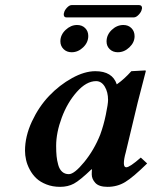

<svg xmlns="http://www.w3.org/2000/svg" viewBox="-20 -723 597 753"><path d="M373 -194.8Q386.2 -230.5 395 -272.9Q403.8 -315.4 403.8 -331.1Q403.8 -361.8 390.9 -383.3Q377.9 -404.8 356.9 -404.8Q318.8 -404.8 281.5 -362.8Q244.1 -320.8 222.2 -261.7Q200.2 -202.6 200.2 -150.9Q200.2 -127.4 201.9 -110.4Q203.6 -93.3 208.5 -75.9Q213.4 -58.6 223.9 -49.3Q234.4 -40 250 -40Q271.5 -40 310.3 -87.4Q349.1 -134.8 373 -194.8ZM339.8 -39.1Q339.8 -51.8 340.8 -58.1L338.9 -59.1Q293.5 -15.6 270 -2.9Q246.6 9.8 215.8 9.8Q186 9.8 161.9 0.2Q137.7 -9.3 122.3 -23.9Q106.9 -38.6 96.7 -57.9Q86.4 -77.1 82.3 -95.7Q78.1 -114.3 78.1 -131.8Q78.1 -188.5 105.2 -246.6Q132.3 -304.7 172.9 -347.2Q213.4 -389.6 262.5 -416.7Q311.5 -443.8 354 -443.8Q420.9 -443.8 438 -392.1Q467.3 -412.6 495.1 -443.8L549.8 -446.8Q551.8 -446.8 551.8 -443.8L520 -320.8L473.1 -125Q465.8 -99.1 465.8 -83Q465.8 -66.9 475.1 -66.9Q488.8 -66.9 532.2 -105L557.1 -82Q502 -27.8 470.9 -9Q439.9 9.8 401.9 9.8Q368.2 9.8 354 -5.6Q339.8 -21 339.8 -39.1ZM397.9 -560.1Q397.9 -586.4 418.2 -605.7Q438.5 -625 463.9 -625Q483.4 -625 495.6 -612.5Q507.8 -600.1 507.8 -581.1Q507.8 -556.6 487.5 -537.4Q467.3 -518.1 441.9 -518.1Q422.9 -518.1 410.4 -530Q397.9 -542 397.9 -560.1ZM216.8 -561Q216.8 -586.4 237.3 -605.7Q257.8 -625 282.2 -625Q301.8 -625 314 -612.8Q326.2 -600.6 326.2 -582Q326.2 -556.6 306.2 -537.4Q286.1 -518.1 261.2 -518.1Q241.7 -518.1 229.2 -530.5Q216.8 -543 216.8 -561ZM504.9 -654.8H240.2Q230 -654.8 230 -667Q230 -669.9 231 -671.9Q232.4 -681.6 242.2 -692.4Q252 -703.1 261.2 -703.1H524.9Q537.1 -703.1 537.1 -690.9Q537.1 -689 536.1 -687Q534.7 -676.8 524.4 -665.8Q514.2 -654.8 504.9 -654.8Z"/></svg>

Font: Linux Libertine
Style: Bold Italic
Weight: 700
Italic angle: -11.5°
Designer: Philipp H. Poll
Foundry: Philipp H. Poll
Version: Version 4.0.5